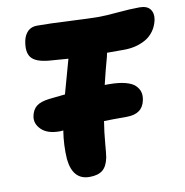

<svg xmlns="http://www.w3.org/2000/svg" viewBox="-81 -769 846 878"><g transform="rotate(-10 342.0 -330.0)"><path d="M166 -196.8Q109.9 -196.8 81.8 -224.1Q53.7 -251.5 60.1 -286.1Q65.9 -315.4 85 -330.8Q104 -346.2 145 -351.1Q193.8 -356.9 219.2 -358.9Q251.5 -477.5 263.2 -517.1Q204.6 -521 172.9 -523.9Q112.3 -529.8 92.5 -555.2Q72.8 -580.6 83 -631.8Q88.4 -658.2 104.7 -674.6Q121.1 -690.9 147.9 -690.9Q207 -690.9 299.8 -686Q392.6 -681.2 436 -681.2Q463.9 -681.2 522.9 -686.5Q582 -691.9 624 -691.9Q658.7 -691.9 673.1 -672.9Q687.5 -653.8 682.1 -624Q675.8 -594.2 659.4 -572Q643.1 -549.8 620.4 -537.4Q597.7 -524.9 572.8 -519Q547.9 -513.2 521 -513.2H441.9Q441.4 -510.3 439.9 -504.2Q438.5 -498 438 -495.1Q421.4 -436 405.8 -370.1H424.8Q469.7 -370.1 500.7 -362.1Q531.7 -354 546.1 -339.8Q560.5 -325.7 565.2 -309.3Q569.8 -293 565.9 -272.9Q554.2 -209 480 -209Q404.8 -209 374 -208Q365.7 -157.2 361.8 -108.2Q357.9 -59.1 355 -42Q346.7 -1.5 325.4 15.4Q304.2 32.2 265.1 32.2Q187 32.2 176.8 -65.9Q172.4 -130.9 183.1 -198.2Q174.3 -196.8 166 -196.8Z"/></g></svg>

Font: Shantell Sans Bouncy
Style: Italic
Weight: 800
Italic angle: -11.31°
Designer: Stephen Nixon, Anya Danilova, Shantell Martin
Foundry: Arrow Type
Version: Version 1.006;[9816181b4]